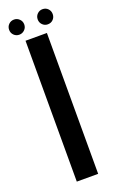

<svg xmlns="http://www.w3.org/2000/svg" viewBox="-152 -728 461 764"><g transform="rotate(-20 78.0 -346.0)"><path d="M32.5 0H123V-596.5H32.5ZM18 -627.5Q31 -627.5 40.5 -636.8Q50 -646 50 -659.5Q50 -673 40.5 -682.2Q31 -691.5 18 -691.5Q4.5 -691.5 -4.8 -682.2Q-14 -673 -14 -659.5Q-14 -646 -4.8 -636.8Q4.5 -627.5 18 -627.5ZM138.5 -627.5Q152.5 -627.5 161.5 -636.8Q170.5 -646 170.5 -659.5Q170.5 -673 161.5 -682.2Q152.5 -691.5 138.5 -691.5Q125.5 -691.5 116.2 -682.2Q107 -673 107 -659.5Q107 -646 116.2 -636.8Q125.5 -627.5 138.5 -627.5Z"/></g></svg>

Font: Anybody Condensed
Style: Regular
Weight: 400
Width: 3
Designer: Tyler Finck
Foundry: Etcetera Type Company
Version: Version 1.113;gftools[0.9.25]